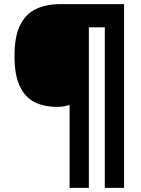

<svg xmlns="http://www.w3.org/2000/svg" viewBox="-20 -780 683 927"><path d="M579 127H486V-648H409V127H316V-273Q301 -269 288.5 -266.5Q276 -264 255 -264Q193 -264 147 -287Q101 -310 75.5 -364Q50 -418 50 -509Q50 -605 77.5 -659.5Q105 -714 155 -737Q205 -760 270 -760H579Z"/></svg>

Font: Noto Sans Oriya Blk
Style: Regular
Weight: 900
Designer: Amélie Bonet and Sol Matas
Foundry: Google LLC
Version: Version 2.006; ttfautohint (v1.8.4.7-5d5b)